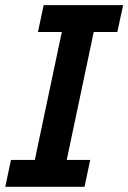

<svg xmlns="http://www.w3.org/2000/svg" viewBox="-39 -723 496 743"><path d="M-18.6 0 3.4 -104H95.7L200.2 -599.1H107.9L129.9 -703.1H437.5L415 -599.1H323.7L219.2 -104H310.1L288.1 0Z"/></svg>

Font: Schibsted Grotesk SemiBold
Style: Italic
Weight: 600
Italic angle: -12°
Designer: Bakken & Baeck AS, Henrik Kongsvoll
Foundry: Schibsted ASA
Version: Version 1.100;gftools[0.9.25]